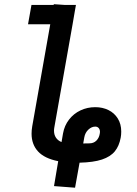

<svg xmlns="http://www.w3.org/2000/svg" viewBox="-20 -748 640 894"><path d="M251 2.5Q187.5 -10 157.2 -42.8Q127 -75.5 127 -125.5Q127 -141.5 130 -159.5L214 -635H110.5L126.5 -725H230L230.5 -728.5L282 -725H333.5L333 -721.5L328 -693.5L318 -635L233 -155Q231.5 -147 231.5 -139.5Q231.5 -120.5 240.5 -107Q249.5 -93.5 266.5 -86.5L273.5 -127Q280 -163.5 301.5 -191.2Q323 -219 354.8 -234Q386.5 -249 423.5 -249Q457.5 -249 485 -235.5Q512.5 -222 528.5 -196.2Q544.5 -170.5 544.5 -135.5Q544.5 -119.5 542 -107Q535 -68.5 514.8 -43.5Q494.5 -18.5 454.8 -5.2Q415 8 350.5 9.5L329.5 126L231.5 118.5ZM396 -80.5Q416 -80.5 428.8 -93.2Q441.5 -106 444.5 -125.5L445.5 -133.5Q445.5 -145 439.5 -151.8Q433.5 -158.5 423.5 -158.5Q406.5 -158.5 391.5 -144.5Q376.5 -130.5 372.5 -108.5L367.5 -80Z"/></svg>

Font: JuliaMono Medium
Style: Italic
Weight: 500
Italic angle: -9°
Monospace: yes
Designer: cormullion
Foundry: corm
Version: Version 0.054; ttfautohint (v1.8.4)